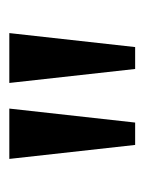

<svg xmlns="http://www.w3.org/2000/svg" viewBox="31 -731 310 412"><g transform="rotate(-90 186.0 -525.0)"><path d="M244 -390 214 -660H321L291 -390ZM81 -390 51 -660H159L129 -390Z"/></g></svg>

Font: El Messiri Medium
Style: Regular
Weight: 500
Designer: Mohamed Gaber
Foundry: Kief Type Foundry
Version: Version 2.020; ttfautohint (v1.8.3)